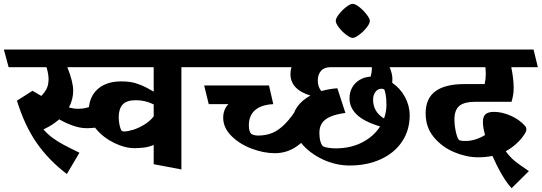

<svg xmlns="http://www.w3.org/2000/svg" viewBox="-55 -839 2835 1005"><path d="M254.9 -214.4Q221.7 -184.6 172.4 -161.6Q193.4 -137.2 220 -117.7Q246.6 -98.1 277.1 -81.8Q307.6 -65.4 360.8 -39.6L294.9 71.8Q199.2 -1 136.5 -91.6Q73.7 -182.1 33.7 -312L115.2 -363.8L161.1 -336.9Q182.1 -358.4 190.7 -378.2Q199.2 -397.9 199.2 -425.3Q199.2 -451.2 188.5 -487.3H-9.8L-34.7 -579.6H424.8L447.3 -487.3H297.4Q328.1 -411.1 328.1 -363.8Q328.1 -318.4 305.7 -276.4Q331.5 -269.5 354 -269.5Q394.5 -269.5 429.2 -285.9Q463.9 -302.2 503.9 -330.1L543.5 -204.1Q505.9 -182.6 470.9 -175.3Q436 -168 398.4 -168Q365.7 -168 328.6 -180.7Q291.5 -193.4 254.9 -214.4Z M999.5 -487.3H894.5V47.9L749.5 20.5V-80.1Q722.2 -69.3 697.8 -66.4Q673.3 -63.5 648.4 -63.5Q598.6 -63.5 542.2 -91.1Q485.8 -118.7 447.8 -164.1Q409.7 -209.5 409.7 -259.8Q409.7 -307.1 430.7 -341.8Q451.7 -376.5 489.7 -394.8Q527.8 -413.1 577.6 -413.1Q606.4 -413.1 629.4 -409.4Q652.3 -405.8 681.2 -394.3Q710 -382.8 749.5 -359.4V-487.3H393.6L369.6 -579.6H976.6ZM749.5 -229.5V-292.5Q704.6 -314.5 656.7 -314.5Q607.4 -314.5 586.9 -291.7Q566.4 -269 566.4 -226.1Q566.4 -207 569.8 -189.2Q573.2 -171.4 578.6 -159.7Q581.1 -154.8 584.5 -152.8Q587.9 -150.9 594.2 -150.9Q612.8 -150.9 641.1 -159.4Q669.4 -168 699 -185.8Q728.5 -203.6 749.5 -229.5Z M1468.8 -487.3H973.6L949.7 -579.6H1446.8ZM1583.5 -170.9Q1551.3 -109.9 1499 -73.5Q1446.8 -37.1 1384.3 -37.1Q1324.7 -37.1 1261.2 -61.3Q1197.8 -85.4 1155.5 -128.2Q1113.3 -170.9 1113.3 -222.7Q1113.3 -265.6 1140.6 -293.9H1037.6L1013.7 -391.6H1353L1375.5 -293.9H1375Q1312 -290.5 1279.8 -262.2Q1247.6 -233.9 1247.6 -183.1Q1247.6 -168 1250.7 -156.2Q1253.9 -144.5 1259.3 -139.2Q1263.2 -135.3 1273.9 -132.3Q1284.7 -129.4 1295.4 -129.4Q1336.4 -129.4 1370.1 -143.1Q1403.8 -156.7 1437.7 -191.2Q1471.7 -225.6 1509.8 -287.6Z M2089.4 -235.4Q2089.4 -156.7 2049.1 -97.2Q2008.8 -37.6 1937.3 -5.1Q1865.7 27.3 1774.9 27.3Q1701.7 27.3 1632.3 -5.6Q1563 -38.6 1519.8 -92.5Q1476.6 -146.5 1476.6 -205.6Q1476.6 -246.1 1501.2 -280.5Q1525.9 -314.9 1569.8 -338.9Q1465.3 -370.6 1465.3 -452.1Q1465.3 -471.2 1471.2 -487.3H1426.3L1401.4 -579.6H2123L2144.5 -487.3H1984.4Q1999 -451.7 1999 -425.8Q1999 -419.4 1998 -405.8Q2039.6 -377.4 2064.5 -331.8Q2089.4 -286.1 2089.4 -235.4ZM1934.6 -177.2Q1850.1 -202.6 1812.3 -239.3Q1774.4 -275.9 1774.4 -324.2Q1774.4 -355.5 1788.3 -380.6Q1802.2 -405.8 1827.6 -420.9Q1853 -436 1885.3 -438Q1891.6 -462.4 1891.6 -480V-487.3H1674.8Q1642.1 -487.3 1625.2 -468Q1608.4 -448.7 1608.4 -417.5Q1608.4 -384.3 1627 -362.3Q1668 -374 1710.9 -377L1752.9 -248Q1704.1 -241.2 1674.3 -228.3Q1644.5 -215.3 1630.6 -194.6Q1616.7 -173.8 1616.7 -143.1Q1616.7 -117.7 1622.6 -97.7Q1628.4 -77.6 1637.7 -72.3Q1645.5 -67.9 1665.3 -65.2Q1685.1 -62.5 1702.6 -62.5Q1780.8 -62.5 1841.1 -93.8Q1901.4 -125 1934.6 -177.2ZM1897.9 -317.9Q1897.9 -286.6 1911.4 -262.2Q1924.8 -237.8 1955.1 -218.8Q1967.8 -253.9 1967.8 -290.5Q1967.8 -322.8 1963.6 -344.7Q1959.5 -366.7 1955.6 -370.6Q1951.7 -374.5 1941.9 -374.5Q1922.4 -374.5 1910.2 -357.9Q1897.9 -341.3 1897.9 -317.9Z M1702.6 -730Q1702.6 -743.2 1719 -764.4Q1735.4 -785.6 1756.8 -802.2Q1778.3 -818.8 1791.5 -818.8Q1804.7 -818.8 1826.2 -801.8Q1847.7 -784.7 1864.3 -762.9Q1880.9 -741.2 1880.9 -730Q1880.9 -715.8 1864 -694.6Q1847.2 -673.3 1825.2 -657Q1803.2 -640.6 1791.5 -640.6Q1778.8 -640.6 1757.3 -657Q1735.8 -673.3 1719.2 -694.8Q1702.6 -716.3 1702.6 -730Z M2713.4 56.6 2623 146Q2599.1 121.1 2572.5 75.7Q2545.9 30.3 2522.5 -22.9Q2487.8 -15.6 2447.3 -15.6Q2387.7 -15.6 2323.7 -42Q2259.8 -68.4 2216.3 -120.4Q2172.9 -172.4 2172.9 -245.6Q2172.9 -322.8 2223.4 -360.8Q2273.9 -398.9 2376.5 -398.9H2481.9Q2487.8 -425.8 2487.8 -451.2Q2487.8 -465.8 2485.8 -487.3H2117.7L2093.8 -579.6H2737.8L2760.3 -487.3H2621.1Q2626.5 -462.9 2630.1 -433.1Q2633.8 -403.3 2633.8 -380.9Q2633.8 -360.4 2631.1 -343Q2628.4 -325.7 2622.6 -306.2H2434.1Q2375 -306.2 2349.4 -284.7Q2323.7 -263.2 2323.7 -213.9Q2323.7 -182.6 2331.1 -149.2Q2338.4 -115.7 2347.2 -106.9Q2352.5 -101.1 2383.3 -101.1Q2407.7 -101.1 2434.8 -109.6Q2461.9 -118.2 2483.9 -132.3Q2472.7 -172.9 2472.7 -200.2Q2472.7 -228.5 2486.3 -241Q2500 -253.4 2530.8 -253.4Q2572.3 -253.4 2618.2 -233.4Q2664.1 -213.4 2693.8 -179.2Q2700.2 -171.4 2700.2 -161.1Q2700.2 -154.3 2696.3 -146.5Q2680.2 -117.2 2651.9 -90.6Q2623.5 -64 2592.3 -47.4Q2614.7 -16.6 2638.4 2.9Q2662.1 22.5 2713.4 56.6Z"/></svg>

Font: Vesper Libre Heavy
Style: Regular
Weight: 900
Designer: Robert Keller & Kimya Gandhi
Foundry: Mota Italic
Version: Version 1.058